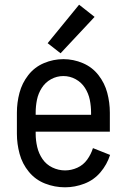

<svg xmlns="http://www.w3.org/2000/svg" viewBox="-20 -790 540 818"><path d="M257 8Q213 8 172 -8Q131 -24 103 -58Q75 -92 63.5 -134.5Q52 -177 52 -220V-310Q52 -353 63 -394.5Q74 -436 100.5 -470Q127 -504 167 -521Q207 -538 250 -538Q293 -538 333 -521Q373 -504 399.5 -470Q426 -436 437 -394.5Q448 -353 448 -310V-229H132V-220Q132 -192 138.5 -164Q145 -136 161 -112.5Q177 -89 203 -76.5Q229 -64 257 -64Q284 -64 309.5 -75.5Q335 -87 351.5 -110Q368 -133 376 -159L449 -130Q436 -89 408 -56Q380 -23 339.5 -7.5Q299 8 257 8ZM132 -301H368V-310Q368 -338 362.5 -365Q357 -392 342 -415.5Q327 -439 302.5 -452.5Q278 -466 250 -466Q222 -466 197.5 -452.5Q173 -439 158 -415.5Q143 -392 137.5 -365Q132 -338 132 -310ZM238 -563 183 -606 317 -770 383 -718Z"/></svg>

Font: Iosevka SS08
Style: Regular
Weight: 400
Monospace: yes
Designer: Belleve Invis
Foundry: Belleve Invis
Version: 2.1.0; ttfautohint (v1.8.2)